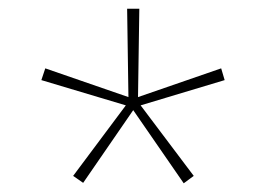

<svg xmlns="http://www.w3.org/2000/svg" viewBox="-20 -765 601 441"><path d="M269 -523 75 -581 84 -608 275 -542 272 -745H300L297 -542L488 -608L496 -581L303 -523L425 -361L402 -344L286 -512L171 -345L148 -361Z"/></svg>

Font: Noto Sans Oriya Thin
Style: Regular
Weight: 100
Designer: Amélie Bonet and Sol Matas
Foundry: Google LLC
Version: Version 2.006; ttfautohint (v1.8.4.7-5d5b)